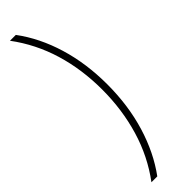

<svg xmlns="http://www.w3.org/2000/svg" viewBox="-346 -779 974 974"><g transform="rotate(-45 141.5 -291.5)"><path d="M224 -294Q224 -142 184.5 -12Q145 118 73 216H31Q110 110 148.5 -19.5Q187 -149 187 -293Q187 -438 148.5 -565.5Q110 -693 31 -799H73Q146 -701 185 -572Q224 -443 224 -294Z"/></g></svg>

Font: Noto Sans Sinhala SemiCondensed ExtraLight
Style: Regular
Weight: 200
Width: 4
Designer: Jelle Bosma - Monotype Design Team
Foundry: Monotype Imaging Inc.
Version: Version 2.006; ttfautohint (v1.8.4.7-5d5b)